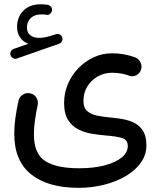

<svg xmlns="http://www.w3.org/2000/svg" viewBox="-20 -628 750 901"><path d="M29.8 -368.2Q26.4 -377 30.5 -386Q34.7 -395 43.9 -398.4L112.8 -422.4Q88.9 -431.6 74.5 -451.9Q60.1 -472.2 60.1 -502.4Q60.1 -547.9 89.8 -577.9Q119.6 -607.9 169.9 -607.9Q189 -607.9 203.6 -605.5Q213.4 -603.5 219.2 -596.2Q225.1 -588.9 224.1 -580.1Q223.6 -570.8 215.8 -563.7Q208 -556.6 198.2 -558.6Q187.5 -560.5 175.3 -560.5Q142.6 -560.5 124.5 -543.5Q106.4 -526.4 106.4 -499.5Q106.4 -475.1 122.1 -462.6Q137.7 -450.2 164.6 -450.2Q178.7 -450.2 196.3 -454.1Q213.9 -458 242.2 -467.3Q252.4 -471.2 261.2 -465.8Q270 -460.4 272.5 -450.7Q274.9 -441.4 270.3 -433.3Q265.6 -425.3 257.8 -422.9L59.6 -353.5Q50.3 -350.1 41.7 -354.7Q33.2 -359.4 29.8 -368.2ZM46.9 0Q46.9 -35.6 52 -72.8Q57.1 -109.9 66.9 -155.8Q71.3 -174.3 87.6 -184.3Q104 -194.3 122.1 -189.9Q140.6 -186 150.9 -169.7Q161.1 -153.3 156.7 -134.8Q148.4 -95.2 143.8 -61.5Q139.2 -27.8 139.2 3.4Q139.2 93.3 191.7 127.4Q244.1 161.6 351.1 161.6Q418.9 161.6 470.5 148.2Q522 134.8 550.8 111.3Q579.6 87.9 579.6 57.1Q579.6 27.3 551.3 19.3Q522.9 11.2 482.4 8.3Q451.2 5.9 416 0.5Q380.9 -4.9 350.1 -19.5Q319.3 -34.2 300 -64.2Q280.8 -94.2 280.8 -145.5Q280.8 -191.9 298.6 -233.6Q316.4 -275.4 347.7 -307.9Q378.9 -340.3 419.7 -359.1Q460.4 -377.9 505.9 -377.9Q561.5 -377.9 612.8 -359.4Q629.9 -353.5 638.7 -336.2Q647.5 -318.8 642.1 -301.8Q636.7 -284.7 620.6 -275.4Q604.5 -266.1 586.9 -272.5Q568.8 -279.8 547.4 -283.2Q525.9 -286.6 506.3 -286.6Q469.2 -286.6 438.7 -269.3Q408.2 -252 389.9 -222.2Q371.6 -192.4 371.6 -154.3Q371.6 -122.1 389.4 -106.7Q407.2 -91.3 435.8 -85.4Q464.4 -79.6 497.1 -76.7Q526.9 -74.2 556.9 -68.8Q586.9 -63.5 611.8 -50.5Q636.7 -37.6 651.9 -12.7Q667 12.2 667 54.2Q667 98.6 641.1 135.3Q615.2 171.9 570.3 198.2Q525.4 224.6 468.3 239Q411.1 253.4 348.6 253.4Q204.6 253.4 125.7 189.9Q46.9 126.5 46.9 0Z"/></svg>

Font: Mikhak-DS2-FD Medium
Style: Regular
Weight: 500
Designer: Amin Abedi
Version: Version 3.4